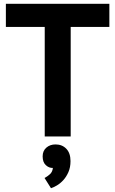

<svg xmlns="http://www.w3.org/2000/svg" viewBox="-20 -720 608 1013"><path d="M11 0ZM557 -578H353V0H216V-578H11V-700H557ZM205 105Q205 76 224.5 59Q244 42 273 42Q308 42 330 65Q352 88 352 130Q352 163 341 188Q330 213 314 230.5Q298 248 280 258.5Q262 269 249 273L215 219Q229 212 243 199.5Q257 187 259 166Q239 167 222 151.5Q205 136 205 105Z"/></svg>

Font: PT Sans
Style: Bold
Weight: 700
Version: Version 2.003W OFL; ttfautohint (v1.6)